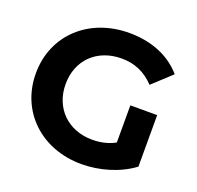

<svg xmlns="http://www.w3.org/2000/svg" viewBox="-126 -848 1023 995"><g transform="rotate(20 385.5 -350.0)"><path d="M556 -156C515 -134 474 -126 430 -126C296 -126 203 -219 203 -350C203 -483 296 -574 432 -574C503 -574 562 -549 613 -495L717 -591C649 -670 547 -712 424 -712C201 -712 39 -561 39 -350C39 -139 201 12 421 12C521 12 627 -19 704 -77V-361H556Z"/></g></svg>

Font: Montserrat Lite
Style: Bold
Weight: 700
Designer: Julieta Ulanovsky
Foundry: Julieta Ulanovsky
Version: Version 7.200;PS 007.200;hotconv 1.0.88;makeotf.lib2.5.64775